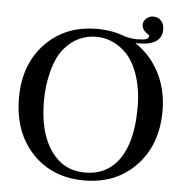

<svg xmlns="http://www.w3.org/2000/svg" viewBox="-54 -806 830 871"><g transform="rotate(5 361.0 -370.0)"><path d="M552 -627H538Q608 -582 648 -504.5Q688 -427 688 -331Q688 -177 597 -81.5Q506 14 361 14Q215 14 124.5 -82Q34 -178 34 -334Q34 -486 124.5 -581Q215 -676 361 -676Q430 -676 488 -653Q518 -645 543 -645Q574 -645 586 -649.5Q598 -654 598 -668Q564 -687 564 -714Q564 -729 577.5 -741.5Q591 -754 610 -754Q631 -754 645 -739Q659 -724 659 -698Q659 -643 593 -630Q574 -627 552 -627ZM574 -337Q574 -422 550 -489.5Q526 -557 483 -593Q427 -640 360 -640Q275 -640 217 -573Q185 -537 166.5 -470.5Q148 -404 148 -332Q148 -150 238 -67Q287 -22 362 -22Q440 -22 491 -70Q574 -150 574 -337Z"/></g></svg>

Font: STIX Math
Style: Regular
Weight: 400
Designer: MicroPress Inc., with final additions and corrections provided by Coen Hoffman, Elsevier (retired)
Version: Version 1.1.1